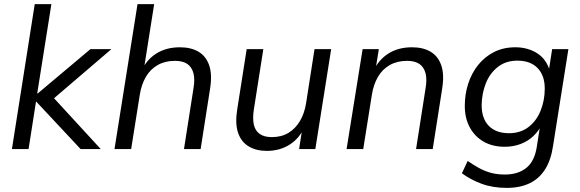

<svg xmlns="http://www.w3.org/2000/svg" viewBox="-20 -725 2823 934"><path d="M38 0 149 -705H230L161 -270H163L420 -486H522L217 -225L220 -272L470 0H372L157 -230H155L119 0Z M537 0 649 -705H730L678 -376H666Q691 -433 739.5 -464Q788 -495 855 -495Q909 -495 945.5 -473.5Q982 -452 997.5 -407.5Q1013 -363 1002 -294L956 0H875L921 -294Q929 -339 921 -369Q913 -399 891 -414Q869 -429 831 -429Q783 -429 747 -408.5Q711 -388 689.5 -351Q668 -314 660 -264L618 0Z M1278 9Q1226 9 1189.5 -13Q1153 -35 1138 -79.5Q1123 -124 1134 -193L1180 -486H1261L1215 -193Q1208 -148 1215 -118Q1222 -88 1244 -73Q1266 -58 1302 -58Q1349 -58 1383 -78.5Q1417 -99 1439 -136Q1461 -173 1469 -223L1510 -486H1591L1514 0H1435L1452 -110H1462Q1439 -54 1390.5 -22.5Q1342 9 1278 9Z M1666 0 1744 -486H1823L1805 -376H1795Q1820 -433 1868.5 -464Q1917 -495 1984 -495Q2038 -495 2074.5 -473.5Q2111 -452 2126.5 -407.5Q2142 -363 2131 -294L2085 0H2004L2050 -294Q2058 -339 2050 -369Q2042 -399 2020 -414Q1998 -429 1960 -429Q1912 -429 1876 -408.5Q1840 -388 1818.5 -351Q1797 -314 1789 -264L1747 0Z M2445 189Q2377 189 2323 169Q2269 149 2227 118L2255 58Q2284 78 2311.5 93Q2339 108 2369 116Q2399 124 2436 124Q2500 124 2540 92Q2580 60 2591 -9L2609 -124L2618 -123Q2601 -88 2574.5 -63Q2548 -38 2512.5 -24.5Q2477 -11 2435 -11Q2377 -11 2333.5 -35.5Q2290 -60 2265.5 -105Q2241 -150 2241 -210Q2241 -266 2257.5 -317.5Q2274 -369 2306 -409Q2338 -449 2383.5 -472Q2429 -495 2487 -495Q2547 -495 2593 -466Q2639 -437 2656 -376L2649 -377L2666 -486H2745L2670 -13Q2660 54 2631.5 99Q2603 144 2556.5 166.5Q2510 189 2445 189ZM2456 -77Q2512 -77 2551 -107Q2590 -137 2610 -187Q2630 -237 2630 -294Q2630 -358 2595 -394Q2560 -430 2497 -430Q2441 -430 2402 -399.5Q2363 -369 2343.5 -320Q2324 -271 2323 -214Q2323 -148 2358 -112.5Q2393 -77 2456 -77Z"/></svg>

Font: Nunito Sans 12pt
Style: Italic
Weight: 400
Italic angle: -9°
Designer: Vernon Adams
Foundry: Vernon Adams
Version: Version 3.101;gftools[0.9.27]